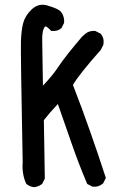

<svg xmlns="http://www.w3.org/2000/svg" viewBox="-20 -775 540 797"><path d="M120.6 2Q103 -0.5 89.8 -11.2L88.9 -12.2L88.4 -13.2Q70.3 -53.2 74.2 -101.6Q65.4 -557.6 66.9 -603Q68.4 -649.4 76.2 -679.2Q84.5 -710 111.3 -735.8Q139.2 -762.2 174.3 -752.9Q185.5 -749.5 195.1 -746.3Q204.6 -743.2 212.6 -739.5Q220.7 -735.8 227.5 -731.4H228L228.5 -730.5Q238.3 -721.2 242.7 -708.5Q247.1 -695.8 246.1 -681.2V-680.2L245.6 -679.2L235.8 -659.7L235.4 -658.2L234.4 -657.7Q226.6 -650.9 216.6 -648.2Q206.5 -645.5 194.8 -646.5H192.4L190.9 -648.4Q181.6 -658.7 172.4 -664.6Q170.9 -665 170.2 -665.3Q169.4 -665.5 168 -665Q166.5 -664.6 165 -662.6Q163.6 -660.6 162.1 -657.2Q154.3 -643.1 155.3 -603Q156.2 -563.5 158.2 -419.4Q177.2 -439.5 193.4 -459Q209.5 -478.5 222.7 -498.5Q252.9 -543.5 320.8 -623L321.3 -623.5L335 -635.3Q350.6 -648.4 374.5 -646.5H375.5L376.5 -646L396 -636.2L397 -635.7L397.9 -634.8Q413.6 -617.2 409.2 -589.8V-588.9L408.7 -588.4L398.9 -568.8L398.4 -567.9L397.9 -567.4Q309.1 -467.3 282.7 -422.4Q301.3 -375 318.8 -327.6Q336.4 -280.3 353 -232.4Q387.2 -135.7 418.5 -39.1L419.4 -36.6L418.5 -34.7L408.7 -15.1L408.2 -14.2L407.2 -13.2Q398.4 -5.4 387.9 -2.2Q377.4 1 365.7 0H364.7L363.8 -0.5L344.2 -10.3L342.3 -11.2L341.3 -13.2Q306.2 -95.7 276.4 -182.1Q248 -263.7 220.2 -343.3Q185.1 -306.2 162.1 -276.4L166 -35.2V-33.7L165.5 -32.7L155.8 -13.2L154.8 -11.7L153.8 -10.7Q139.2 0 121.6 2H121.1Z"/></svg>

Font: NaikaiFont
Style: SemiBold
Weight: 600
Version: Version 1.89